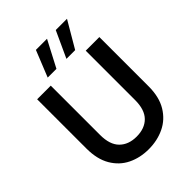

<svg xmlns="http://www.w3.org/2000/svg" viewBox="-260 -1053 1196 1196"><g transform="rotate(-45 338.0 -455.5)"><path d="M336 12Q260 12 198.5 -18Q137 -48 100.5 -110Q64 -172 64 -266V-700H184V-265Q184 -180 225.5 -138.5Q267 -97 338 -97Q410 -97 451 -138.5Q492 -180 492 -265V-700H612V-266Q612 -172 574.5 -110Q537 -48 474.5 -18Q412 12 336 12ZM371 -749 451 -923H550L448 -749ZM206 -749 276 -923H374L283 -749Z"/></g></svg>

Font: DM Sans SemiBold
Style: Regular
Weight: 600
Designer: Colophon Foundry, Jonny Pinhorn
Foundry: Colophon Foundry
Version: Version 4.004; ttfautohint (v1.8.4.7-5d5b)